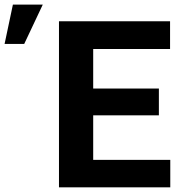

<svg xmlns="http://www.w3.org/2000/svg" viewBox="-189 -802 772 822"><path d="M0 0ZM491.2 -308.1H210V-117.7H540V0H63.5V-710.9H539.1V-592.3H210V-422.9H491.2ZM-133.8 -782.2H-5.9L-85.4 -613.8H-169.4Z"/></svg>

Font: Roboto
Style: Bold
Weight: 700
Designer: Google
Version: Version 2.134; 2016; ttfautohint (v1.6)